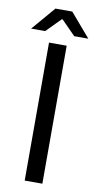

<svg xmlns="http://www.w3.org/2000/svg" viewBox="-99 -859 456 899"><g transform="rotate(10 129.0 -409.0)"><path d="M-7 -706 89 -818H169L265 -706H198L131 -774H127L60 -706ZM87 0V-656H171V0Z"/></g></svg>

Font: RibengUni
Style: Regular
Weight: 400
Designer: (1) Dr. Andrew Glass (Senior Program Manager at Microsoft Corporation)
(2) Bivuti Chakma (Chakma Font Designer & Keyboar
Foundry: Bivuti Chakma
Version: Version 2.2022; Updated on: 03 June 2022; Friday